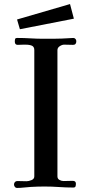

<svg xmlns="http://www.w3.org/2000/svg" viewBox="-20 -923 453 946"><path d="M356 -720Q356 -702 340 -702Q329 -702 318 -702.5Q307 -703 296 -703Q286 -703 274.5 -695.5Q263 -688 263 -676V-54Q263 -42 273 -36.5Q283 -31 293 -31Q304 -31 315.5 -31.5Q327 -32 338 -32Q354 -32 354 -18Q354 -10 352 -4.5Q350 1 341 1Q306 1 270.5 -1.5Q235 -4 199 -4Q183 -4 166 -3.5Q149 -3 132 -2Q115 -1 97.5 1Q80 3 63 3Q57 3 53 -2.5Q49 -8 49 -14Q49 -21 53.5 -26Q58 -31 65 -31Q76 -31 87.5 -30.5Q99 -30 111 -30Q121 -30 135 -35.5Q149 -41 149 -54V-677Q149 -695 133 -699.5Q117 -704 97.5 -703Q78 -702 67 -702Q53 -702 53 -718Q53 -726 54.5 -731Q56 -736 66 -736Q98 -736 130.5 -734Q163 -732 195 -732Q218 -732 240.5 -732Q263 -732 285 -733Q299 -733 313.5 -734.5Q328 -736 341 -736Q348 -736 352 -731Q356 -726 356 -720ZM344 -831 78 -779 64 -827 325 -903Z"/></svg>

Font: Kaisei Tokumin Medium
Style: Regular
Weight: 500
Designer: Font-Kai, 金井和夫
Foundry: KAZUO KANAI
Version: Version 5.003